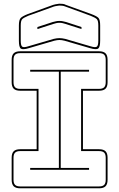

<svg xmlns="http://www.w3.org/2000/svg" viewBox="-20 -1007 645 1037"><path d="M89 10Q65 10 54 -1Q43 -12 43 -36V-155Q43 -179 54 -190Q65 -201 89 -201H178V-517H89Q65 -517 54 -528Q43 -539 43 -563V-684Q43 -708 54 -719Q65 -730 89 -730H515Q539 -730 550 -719Q561 -708 561 -684V-563Q561 -539 550 -528Q539 -517 515 -517H428V-201H515Q539 -201 550 -190Q561 -179 561 -155V-36Q561 -12 550 -1Q539 10 515 10ZM89 0H515Q534 0 542.5 -8.5Q551 -17 551 -36V-155Q551 -174 542.5 -182.5Q534 -191 515 -191H418V-527H515Q534 -527 542.5 -535.5Q551 -544 551 -563V-684Q551 -703 542.5 -711.5Q534 -720 515 -720H89Q70 -720 61.5 -711.5Q53 -703 53 -684V-563Q53 -544 61.5 -535.5Q70 -527 89 -527H188V-191H89Q70 -191 61.5 -182.5Q53 -174 53 -155V-36Q53 -17 61.5 -8.5Q70 0 89 0ZM461 -90H143V-100H298V-620H143V-630H461V-620H308V-100H461ZM420 -850 333 -878Q326 -880 318.5 -882Q311 -884 301 -884Q291 -884 283.5 -882Q276 -880 269 -878L182 -850V-861L265 -888Q274 -890 282 -892Q290 -894 301 -894Q312 -894 320 -892Q328 -890 337 -888L420 -861ZM270 -797Q287 -801 301 -801Q315 -801 332 -797L469 -757Q495 -749 503 -755Q511 -761 511 -788V-869Q511 -896 502.5 -904Q494 -912 469 -922L332 -972Q325 -975 317 -976Q309 -977 300 -977Q291 -976 280.5 -974Q270 -972 261 -968L133 -922Q109 -912 100.5 -904Q92 -896 92 -869V-788Q92 -761 100 -755Q108 -749 133 -757ZM136 -747Q103 -737 92.5 -744.5Q82 -752 82 -788V-869Q82 -900 92 -910Q102 -920 130 -931L257 -977Q267 -981 278.5 -983.5Q290 -986 300 -987Q310 -987 319 -986Q328 -985 335 -981L473 -931Q503 -920 512 -910Q521 -900 521 -869V-788Q521 -753 510.5 -745Q500 -737 466 -747L329 -787Q313 -791 301 -791Q289 -791 273 -787Z"/></svg>

Font: Bungee Outline
Style: Regular
Weight: 400
Designer: David Jonathan Ross
Foundry: David Jonathan Ross
Version: Version 1.000;PS 1.0;hotconv 1.0.72;makeotf.lib2.5.5900